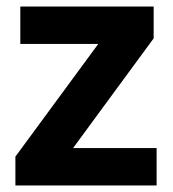

<svg xmlns="http://www.w3.org/2000/svg" viewBox="-20 -566 528 586"><path d="M458 0H27V-88L280 -432H42V-546H449V-449L203 -114H458Z"/></svg>

Font: Noto Sans Kannada
Style: Bold
Weight: 700
Designer: Jelle Bosma - Monotype Design Team
Foundry: Monotype Imaging Inc.
Version: Version 2.005; ttfautohint (v1.8.4.7-5d5b)